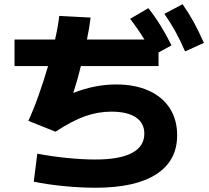

<svg xmlns="http://www.w3.org/2000/svg" viewBox="-20 -838 978 897"><path d="M47.9 -653.3H237.3Q252 -717.8 256.8 -763.7L403.3 -755.9Q397.9 -709.5 386.2 -653.3H654.8Q623.5 -704.1 587.9 -750L672.9 -799.8Q703.6 -761.2 729.7 -719.2Q755.9 -677.2 781.2 -626L720.7 -592.8V-529.3H357.9Q342.8 -467.3 322.3 -403.8Q422.9 -443.4 522.5 -443.4Q610.4 -443.4 674.6 -414.6Q738.8 -385.7 773.2 -332.3Q807.6 -278.8 807.6 -206.1Q807.6 -86.4 709.7 -23.7Q611.8 39.1 425.8 39.1Q356.9 39.1 278.8 31.5Q200.7 23.9 137.7 10.7L154.3 -120.1Q222.7 -106.9 294.2 -99.9Q365.7 -92.8 425.8 -92.8Q538.6 -92.8 596.4 -123.3Q654.3 -153.8 654.3 -213.9Q654.3 -263.2 614.5 -289.8Q574.7 -316.4 500 -316.4Q437 -316.4 376.5 -294.7Q315.9 -272.9 239.3 -222.7L112.3 -273.4Q135.3 -322.3 159.4 -389.9Q183.6 -457.5 204.6 -529.3H47.9ZM748 -773.4 833 -818.4Q861.8 -777.3 885.3 -734.4Q908.7 -691.4 932.6 -637.7L844.7 -597.7Q822.8 -648.4 799.8 -690.2Q776.9 -731.9 748 -773.4Z"/></svg>

Font: Pretendard JP ExtraBold
Style: Regular
Weight: 800
Designer: Base glyphs from Inter by Rasmus Andersson; Hangeul glyphs from Noto Sans CJK(Source Han Sans) by Jang Soo-young and Kan
Foundry: Kil Hyung-jin
Version: Version 1.309